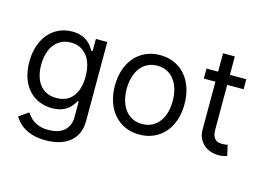

<svg xmlns="http://www.w3.org/2000/svg" viewBox="-113 -888 1796 1317"><g transform="rotate(15 785.0 -230.0)"><path d="M296.9 215.9Q251.1 215.9 215.4 206.9Q179.7 197.8 152.5 182.7Q125.4 167.6 106 147.7Q86.6 127.8 73.9 106.5L140.6 59.7Q149.1 71 160.7 85.2Q172.2 99.4 190 112Q207.7 124.6 233.7 133.3Q259.6 142 296.9 142Q329.9 142 357.8 134.2Q385.7 126.4 405.9 110.1Q426.1 93.8 437.5 68.9Q448.9 44 448.9 9.9V-100.9H441.8Q437.1 -93.4 430.9 -83.6Q424.7 -73.9 416 -63.6Q407.3 -53.3 395.2 -43.5Q383.2 -33.7 367 -25.9Q350.9 -18.1 330.1 -13.3Q309.3 -8.5 282.7 -8.5Q233.3 -8.5 190.9 -26.3Q148.4 -44 117.4 -78.1Q86.3 -112.2 68.7 -161.9Q51.1 -211.6 51.1 -275.6Q51.1 -338.4 68.2 -389.6Q85.2 -440.7 115.9 -476.9Q146.7 -513.1 189.6 -532.8Q232.6 -552.6 284.1 -552.6Q310.7 -552.6 331.5 -547.6Q352.3 -542.6 368.4 -534.6Q384.6 -526.6 396.7 -516.3Q408.7 -506 417.4 -495.7Q426.1 -485.4 432.4 -475.7Q438.6 -465.9 443.2 -458.8H451.7V-545.5H532.7V15.6Q532.7 68.5 514.2 106.4Q495.7 144.2 463.8 168.5Q431.8 192.8 388.8 204.4Q345.9 215.9 296.9 215.9ZM294 -83.8Q332 -83.8 361.2 -96.9Q390.3 -110.1 410 -135.1Q429.7 -160.2 440 -196Q450.3 -231.9 450.3 -277Q450.3 -321.4 440.3 -358.1Q430.4 -394.9 410.7 -421.3Q391 -447.8 361.7 -462.5Q332.4 -477.3 294 -477.3Q254.3 -477.3 224.3 -461.6Q194.2 -446 174.5 -418.9Q154.8 -391.7 144.9 -355.1Q134.9 -318.5 134.9 -277Q134.9 -234.4 145.1 -198.9Q155.2 -163.4 175.1 -137.8Q195 -112.2 224.8 -98Q254.6 -83.8 294 -83.8Z M907.7 11.4Q852.3 11.4 806.8 -8.9Q761.4 -29.1 728.9 -65.9Q696.4 -102.6 678.4 -154.7Q660.5 -206.7 660.5 -269.9Q660.5 -333.8 678.4 -386Q696.4 -438.2 728.9 -475.1Q761.4 -512.1 806.8 -532.3Q852.3 -552.6 907.7 -552.6Q963.1 -552.6 1008.7 -532.3Q1054.3 -512.1 1086.8 -475.1Q1119.3 -438.2 1137.1 -386Q1154.8 -333.8 1154.8 -269.9Q1154.8 -206.7 1137.1 -154.7Q1119.3 -102.6 1086.8 -65.9Q1054.3 -29.1 1008.7 -8.9Q963.1 11.4 907.7 11.4ZM907.7 -63.9Q949.9 -63.9 980.6 -80.8Q1011.4 -97.7 1031.4 -125.9Q1051.5 -154.1 1061.3 -191.6Q1071 -229 1071 -269.9Q1071 -311.1 1061.3 -348.5Q1051.5 -386 1031.4 -414.6Q1011.4 -443.2 980.6 -460.2Q949.9 -477.3 907.7 -477.3Q865.8 -477.3 834.9 -460.2Q804 -443.2 783.9 -414.6Q763.8 -386 754.1 -348.5Q744.3 -311.1 744.3 -269.9Q744.3 -229 754.1 -191.6Q763.8 -154.1 783.9 -125.9Q804 -97.7 834.9 -80.8Q865.8 -63.9 907.7 -63.9Z M1519.9 -474.4H1403.4V-156.2Q1403.4 -129.6 1409.6 -113.5Q1415.8 -97.3 1426 -88.4Q1436.1 -79.5 1449 -76.7Q1462 -73.9 1475.9 -73.9Q1489.7 -73.9 1498.6 -75.5Q1507.5 -77.1 1512.8 -78.1L1529.8 -2.8Q1521.3 0.4 1506 3.7Q1490.8 7.1 1467.3 7.1Q1440.7 7.1 1414.2 -1.4Q1387.8 -9.9 1366.8 -27.5Q1345.9 -45.1 1332.7 -71.6Q1319.6 -98 1319.6 -133.5V-474.4H1237.2V-545.5H1319.6V-676.1H1403.4V-545.5H1519.9Z"/></g></svg>

Font: Interop
Style: Regular
Weight: 400
Designer: Rasmus Andersson, Google, Jang Haemin
Foundry: jhaemin
Version: Version 1.008